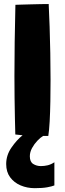

<svg xmlns="http://www.w3.org/2000/svg" viewBox="-20 -682 332 978"><path d="M226 10.5Q219.5 10.5 213 10.5Q206.5 10.5 199.5 10.5Q186 18.5 170.2 35Q154.5 51.5 143.2 72.2Q132 93 132 114Q132 142.5 149.2 153.2Q166.5 164 188 164Q206.5 164 223.5 159.8Q240.5 155.5 257 144.5V262.5Q245 267.5 220.5 272Q196 276.5 157 276.5Q118.5 276.5 85.2 262.5Q52 248.5 31.8 221.2Q11.5 194 11.5 153.5Q11.5 108.5 38.5 69.5Q65.5 30.5 95 7Q74 5.5 58 3Q57 -28 56 -77.5Q55 -127 54.2 -184Q53.5 -241 53.5 -294.5Q53.5 -377 54.8 -468.8Q56 -560.5 58.5 -657.5Q68 -658 89 -658.5Q110 -659 136 -659.8Q162 -660.5 186.8 -661Q211.5 -661.5 228 -661.5Q230.5 -610 232.8 -545.2Q235 -480.5 236.2 -411Q237.5 -341.5 237.5 -276Q237.5 -221 236.5 -165.2Q235.5 -109.5 233 -63.2Q230.5 -17 226 10.5Z"/></svg>

Font: Grandstander ExtraBold
Style: Regular
Weight: 800
Designer: Tyler Finck
Foundry: Etcetera Type Co
Version: Version 1.200; ttfautohint (v1.8.3)